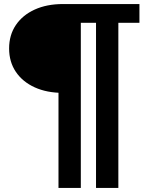

<svg xmlns="http://www.w3.org/2000/svg" viewBox="-20 -720 729 950"><path d="M269.4 210V-282.5L291.6 -260.5Q211.8 -260.5 151.8 -287.8Q91.8 -315.1 58.4 -364.5Q25.1 -413.9 25.1 -480.2Q25.1 -546.6 58.4 -596Q91.8 -645.4 151.8 -672.7Q211.8 -700 291.6 -700H669.9V-607.2H565.6V210H455.1V-607.2H379.9V210Z"/></svg>

Font: Geologica-Sharp
Style: Regular
Weight: 100
Designer: Sindre Bremnes, Frode Helland
Foundry: Monokrom Skriftforlag AS
Version: Version 1.010;gftools[0.9.28]